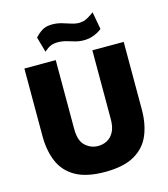

<svg xmlns="http://www.w3.org/2000/svg" viewBox="-136 -1051 1017 1165"><g transform="rotate(-15 373.0 -468.0)"><path d="M691.5 -299Q691.5 -207 662 -137.5Q632.5 -68 564.2 -29Q496 10 379.5 10Q263 10 194.8 -29Q126.5 -68 97 -137.5Q67.5 -207 67.5 -299V-723H264.5V-291Q264.5 -216 299.2 -184.5Q334 -153 379.5 -153Q409.5 -153 435.8 -166.8Q462 -180.5 478.2 -210.8Q494.5 -241 494.5 -291V-723H691.5ZM575.5 -835.5Q557.5 -820 527.2 -807.5Q497 -795 461.5 -795Q432.5 -795 407 -802.5Q381.5 -810 356.5 -817.2Q331.5 -824.5 303.5 -824.5Q278 -824.5 259.5 -816.8Q241 -809 217.5 -788.5L190.5 -884.5Q210 -906.5 234.8 -922.2Q259.5 -938 298.5 -938Q329.5 -938 357.8 -929.8Q386 -921.5 411.8 -913Q437.5 -904.5 460.5 -904.5Q490 -904.5 514.5 -918.5Q539 -932.5 555.5 -945.5Z"/></g></svg>

Font: Public Sans Black
Style: Regular
Weight: 900
Designer: The Public Sans Project Authors: Dan O. Williams and USWDS (Libre Franklin designed by Pablo Impallari and Rodrigo Fuenz
Version: Version 1.007